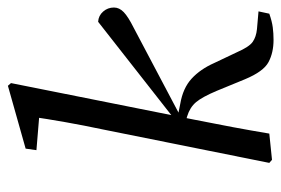

<svg xmlns="http://www.w3.org/2000/svg" viewBox="-136 -582 729 498"><g transform="rotate(-90 229.0 -333.5)"><path d="M55 0 142 -433Q152 -480 160.5 -528Q169 -576 176 -624L197 -595L88 -604L92 -632L255 -678L262 -670L167 -194Q157 -144 148 -96Q139 -48 131 0L63 7ZM442 0Q422 7 406.5 9Q391 11 374 11Q341 11 316.5 -2Q292 -15 272 -63L242 -136Q226 -174 212.5 -190Q199 -206 176 -213L159 -218L157 -237L421 -444Q437 -443 447.5 -431Q458 -419 458 -403Q458 -389 446 -377.5Q434 -366 406 -352L175 -230L178 -237L208 -231Q249 -224 273.5 -201.5Q298 -179 314 -143L342 -84Q356 -52 369 -43Q382 -34 402 -32L448 -28Z"/></g></svg>

Font: Lisu Bosa
Style: Italic
Weight: 400
Italic angle: -19°
Designer: David Morse, Annie Olsen, Victor Gaultney, Frank Grießhammer (Latin)
Foundry: SIL International
Version: Version 2.000